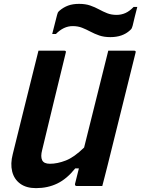

<svg xmlns="http://www.w3.org/2000/svg" viewBox="-20 -962 730 993"><path d="M166 11Q116 11 84.5 -12Q53 -35 43 -75Q33 -115 46 -165Q72 -269 99 -379Q126 -489 154 -600Q160 -625 166.5 -650Q173 -675 179 -700H312Q324 -700 320 -689Q289 -564 258 -434.5Q227 -305 198 -186Q189 -152 198 -133.5Q207 -115 238 -115Q277 -115 320.5 -132Q364 -149 415 -199Q446 -324 477.5 -449.5Q509 -575 540 -700H673Q685 -700 681 -689Q645 -544 609 -399Q573 -254 537 -109Q530 -80 522.5 -52Q515 -24 509 0H376Q371 0 369 -3.5Q367 -7 368 -11Q378 -49 388 -91H369Q326 -37 276.5 -13Q227 11 166 11ZM583 -885Q607 -885 628.5 -894.5Q650 -904 671 -926H690Q683 -901 677 -875Q671 -849 666 -829Q664 -821 661.5 -816Q659 -811 652 -805Q614 -770 551 -770Q518 -770 493.5 -778.5Q469 -787 447.5 -798.5Q426 -810 404.5 -818.5Q383 -827 356 -827Q309 -827 269 -786H250Q256 -811 263 -837Q270 -863 275 -884Q277 -892 279 -896.5Q281 -901 288 -907Q308 -924 332 -933Q356 -942 389 -942Q422 -942 446.5 -933.5Q471 -925 492 -913.5Q513 -902 534.5 -893.5Q556 -885 583 -885Z"/></svg>

Font: Recursive Sn Lnr St
Style: Bold Italic
Weight: 700
Italic angle: -15°
Version: Version 1.079;hotconv 1.0.112;makeotfexe 2.5.65598; ttfautoh